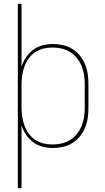

<svg xmlns="http://www.w3.org/2000/svg" viewBox="-20 -755 540 990"><path d="M72 215V-735H91V-412Q100 -438 115 -460.5Q130 -483 152 -499Q174 -515 200.5 -521.5Q227 -528 254 -528Q280 -528 306 -522Q332 -516 354 -502Q376 -488 392.5 -467.5Q409 -447 419 -422.5Q429 -398 432.5 -372Q436 -346 436 -320V-200Q436 -174 432.5 -148Q429 -122 419 -97.5Q409 -73 392.5 -52.5Q376 -32 354 -18Q332 -4 306 2Q280 8 254 8Q227 8 200.5 1.5Q174 -5 152 -21Q130 -37 115 -59.5Q100 -82 91 -108V215ZM251 -10Q275 -10 298.5 -15.5Q322 -21 342 -33.5Q362 -46 377 -65Q392 -84 401 -106.5Q410 -129 413.5 -152.5Q417 -176 417 -200V-320Q417 -344 413.5 -367.5Q410 -391 401 -413.5Q392 -436 377 -455Q362 -474 342 -486.5Q322 -499 298.5 -504.5Q275 -510 251 -510Q227 -510 204 -504.5Q181 -499 161.5 -486Q142 -473 128 -453.5Q114 -434 106 -412Q98 -390 94.5 -366.5Q91 -343 91 -320V-200Q91 -177 94.5 -153.5Q98 -130 106 -108Q114 -86 128 -66.5Q142 -47 161.5 -34Q181 -21 204 -15.5Q227 -10 251 -10Z"/></svg>

Font: Zed Mono Thin
Style: Regular
Weight: 100
Monospace: yes
Designer: Belleve Invis
Foundry: Belleve Invis
Version: Version 1.0.0; ttfautohint (v1.8.4)